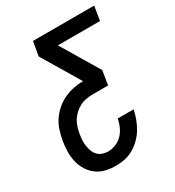

<svg xmlns="http://www.w3.org/2000/svg" viewBox="-177 -839 858 943"><g transform="rotate(-30 251.5 -367.5)"><path d="M205 0Q175 0 146.5 -6.5Q118 -13 96 -29.5Q74 -46 59 -70Q44 -94 37.5 -121.5Q31 -149 31.5 -178.5Q32 -208 37 -238Q42 -265 50.5 -292Q59 -319 75 -343Q91 -367 113.5 -386.5Q136 -406 162.5 -418Q189 -430 216 -435.5Q243 -441 270 -441L142 -655L156 -735H503L490 -655H251L379 -441L366 -361H279Q261 -361 242.5 -358Q224 -355 207 -346.5Q190 -338 175 -324.5Q160 -311 150 -295Q140 -279 134.5 -261Q129 -243 126 -225Q123 -208 122 -191.5Q121 -175 123.5 -159Q126 -143 131.5 -128Q137 -113 147.5 -102Q158 -91 173 -85.5Q188 -80 205 -80Q227 -80 249 -89Q271 -98 287 -115Q303 -132 312.5 -153.5Q322 -175 326 -197H416Q411 -172 402 -147.5Q393 -123 379.5 -100Q366 -77 346.5 -57.5Q327 -38 304 -24.5Q281 -11 255.5 -5.5Q230 0 205 0Z"/></g></svg>

Font: Iosevka SS04 Medium Oblique
Style: Regular
Weight: 500
Italic angle: -9°
Monospace: yes
Designer: Belleve Invis
Foundry: Belleve Invis
Version: Version 19.0.0; ttfautohint (v1.8.4)